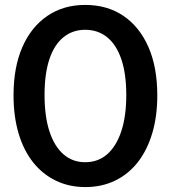

<svg xmlns="http://www.w3.org/2000/svg" viewBox="-20 -750 694 780"><path d="M327 10Q261 10 207 -16Q153 -42 114.5 -90.5Q76 -139 55.5 -208Q35 -277 35 -363Q35 -477 71 -559Q107 -641 172.5 -685.5Q238 -730 326 -730Q416 -730 481.5 -685.5Q547 -641 583 -559Q619 -477 619 -362Q619 -276 598 -207Q577 -138 539 -90Q501 -42 447 -16Q393 10 327 10ZM326 -91Q378 -91 415 -123Q452 -155 472.5 -216Q493 -277 493 -364Q493 -450 473 -509Q453 -568 415.5 -598.5Q378 -629 326 -629Q275 -629 237.5 -598.5Q200 -568 180.5 -509Q161 -450 161 -364Q161 -277 181 -216Q201 -155 238 -123Q275 -91 326 -91Z"/></svg>

Font: Instrument Sans SemiCondensed SemiBold
Style: Regular
Weight: 600
Width: 4
Designer: Rodrigo Fuenzalida
Foundry: fragTYPE
Version: Version 1.000;gftools[0.9.28]